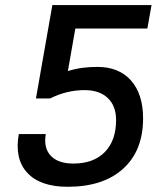

<svg xmlns="http://www.w3.org/2000/svg" viewBox="-20 -713 626 743"><path d="M242.2 9.8Q135.7 9.8 85.7 -44.2Q35.6 -98.1 52.7 -194.3H157.2Q147.9 -140.6 176.3 -110.4Q204.6 -80.1 264.2 -80.1Q341.8 -80.1 385.5 -124.5Q429.2 -168.9 429.2 -248.5Q429.2 -303.2 397 -333.7Q364.7 -364.3 307.1 -364.3Q238.3 -364.3 173.8 -332H119.1L182.6 -693.4H566.4L550.3 -602.5H271.5L242.7 -438Q272.5 -447.3 300.8 -450.7Q329.1 -454.1 356.9 -454.1Q440.4 -454.1 487.1 -401.4Q533.7 -348.6 533.7 -254.9Q533.7 -129.9 456.5 -60.1Q379.4 9.8 242.2 9.8Z"/></svg>

Font: Cascadia Code NF
Style: Italic
Weight: 400
Italic angle: -10°
Monospace: yes
Designer: Aaron Bell
Foundry: Saja Typeworks
Version: Version 2404.023; ttfautohint (v1.8.4)